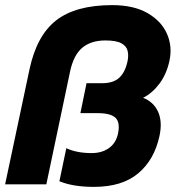

<svg xmlns="http://www.w3.org/2000/svg" viewBox="-31 -720 691 750"><path d="M336 10Q254 10 201 -12L228 -141Q269 -122 327 -122Q367 -122 394.5 -141.5Q422 -161 430 -198Q439 -242 420 -260Q401 -278 351 -278H283L307 -395H368Q412 -395 435 -416.5Q458 -438 467 -480Q472 -503 467.5 -521.5Q463 -540 443 -551Q423 -562 381 -562Q325 -562 291 -534Q257 -506 243 -442L150 0H-11L84 -448Q112 -581 188.5 -640.5Q265 -700 407 -700Q491 -700 545 -669Q599 -638 621 -588.5Q643 -539 631 -483Q620 -431 592 -393.5Q564 -356 528 -338Q569 -322 586.5 -283.5Q604 -245 592 -189Q572 -96 509 -43Q446 10 336 10Z"/></svg>

Font: Kanit SemiBold
Style: Italic
Weight: 600
Italic angle: -12°
Designer: Katatrad Team
Foundry: CadsonDemak
Version: Version 2.000; ttfautohint (v1.8.3)